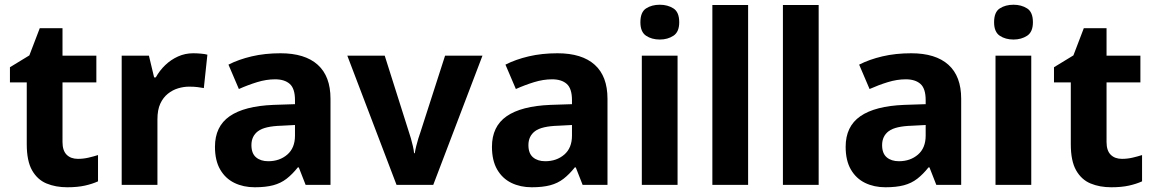

<svg xmlns="http://www.w3.org/2000/svg" viewBox="-20 -781 4871 811"><path d="M309 -110Q332 -110 353.5 -115Q375 -120 394 -126V-15Q370 -4 338.5 3Q307 10 264 10Q215 10 176.5 -6Q138 -22 115.5 -61.5Q93 -101 93 -172V-433H22V-497L104 -547L148 -662H244V-546H387V-433H244V-181Q244 -145 261.5 -127.5Q279 -110 309 -110Z M796 -556Q811 -556 828.5 -554.5Q846 -553 856 -550L841 -409Q830 -411 815 -413Q800 -415 779 -415Q756 -415 732.5 -408Q709 -401 689 -385Q669 -369 657 -343Q645 -317 645 -277V0H494V-546H609L631 -454H638Q654 -483 678 -506Q702 -529 732 -542.5Q762 -556 796 -556Z M1165 -556Q1268 -556 1322 -507.5Q1376 -459 1376 -364V0H1271L1242 -74H1238Q1215 -45 1190.5 -26Q1166 -7 1134 1.5Q1102 10 1056 10Q1008 10 970 -8.5Q932 -27 910 -65Q888 -103 888 -161Q888 -247 950 -290Q1012 -333 1135 -338L1226 -341V-358Q1226 -407 1204 -426.5Q1182 -446 1142 -446Q1105 -446 1066 -434Q1027 -422 989 -405L945 -508Q988 -530 1043.5 -543Q1099 -556 1165 -556ZM1169 -250Q1098 -248 1070 -227Q1042 -206 1042 -168Q1042 -133 1061.5 -116.5Q1081 -100 1113 -100Q1161 -100 1193.5 -128Q1226 -156 1226 -208V-253Z M1655 0 1447 -546H1605L1707 -224Q1711 -213 1715.5 -197Q1720 -181 1724 -164Q1728 -147 1729 -134H1732Q1734 -147 1738 -163.5Q1742 -180 1747 -196Q1752 -212 1756 -223L1860 -546H2018L1810 0Z M2335 -556Q2438 -556 2492 -507.5Q2546 -459 2546 -364V0H2441L2412 -74H2408Q2385 -45 2360.5 -26Q2336 -7 2304 1.5Q2272 10 2226 10Q2178 10 2140 -8.5Q2102 -27 2080 -65Q2058 -103 2058 -161Q2058 -247 2120 -290Q2182 -333 2305 -338L2396 -341V-358Q2396 -407 2374 -426.5Q2352 -446 2312 -446Q2275 -446 2236 -434Q2197 -422 2159 -405L2115 -508Q2158 -530 2213.5 -543Q2269 -556 2335 -556ZM2339 -250Q2268 -248 2240 -227Q2212 -206 2212 -168Q2212 -133 2231.5 -116.5Q2251 -100 2283 -100Q2331 -100 2363.5 -128Q2396 -156 2396 -208V-253Z M2842 -546V0H2691V-546ZM2767 -761Q2800 -761 2824.5 -745.5Q2849 -730 2849 -687Q2849 -646 2824.5 -630Q2800 -614 2767 -614Q2733 -614 2709 -630Q2685 -646 2685 -687Q2685 -730 2709 -745.5Q2733 -761 2767 -761Z M3140 0H2989V-760H3140Z M3438 0H3287V-760H3438Z M3829 -556Q3932 -556 3986 -507.5Q4040 -459 4040 -364V0H3935L3906 -74H3902Q3879 -45 3854.5 -26Q3830 -7 3798 1.5Q3766 10 3720 10Q3672 10 3634 -8.5Q3596 -27 3574 -65Q3552 -103 3552 -161Q3552 -247 3614 -290Q3676 -333 3799 -338L3890 -341V-358Q3890 -407 3868 -426.5Q3846 -446 3806 -446Q3769 -446 3730 -434Q3691 -422 3653 -405L3609 -508Q3652 -530 3707.5 -543Q3763 -556 3829 -556ZM3833 -250Q3762 -248 3734 -227Q3706 -206 3706 -168Q3706 -133 3725.5 -116.5Q3745 -100 3777 -100Q3825 -100 3857.5 -128Q3890 -156 3890 -208V-253Z M4336 -546V0H4185V-546ZM4261 -761Q4294 -761 4318.5 -745.5Q4343 -730 4343 -687Q4343 -646 4318.5 -630Q4294 -614 4261 -614Q4227 -614 4203 -630Q4179 -646 4179 -687Q4179 -730 4203 -745.5Q4227 -761 4261 -761Z M4719 -110Q4742 -110 4763.5 -115Q4785 -120 4804 -126V-15Q4780 -4 4748.5 3Q4717 10 4674 10Q4625 10 4586.5 -6Q4548 -22 4525.5 -61.5Q4503 -101 4503 -172V-433H4432V-497L4514 -547L4558 -662H4654V-546H4797V-433H4654V-181Q4654 -145 4671.5 -127.5Q4689 -110 4719 -110Z"/></svg>

Font: Noto Sans Khmer
Style: Bold
Weight: 700
Version: Version 2.003